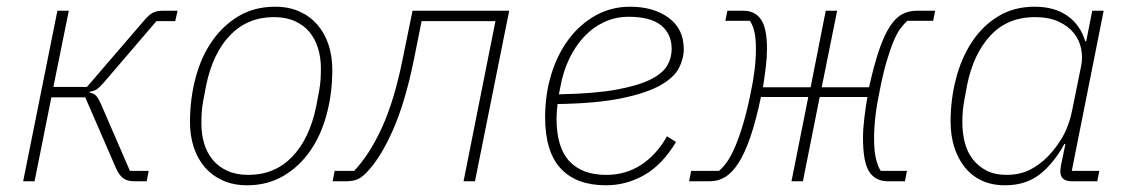

<svg xmlns="http://www.w3.org/2000/svg" viewBox="-20 -540 3365 572"><path d="M151 -508H185L139 -281H239L412 -482Q425 -497 436.5 -502.5Q448 -508 464 -508H509L502 -477H446L290 -295Q277 -280 269 -274.5Q261 -269 248 -267L247 -264Q260 -262 267 -254Q274 -246 283 -225L367 -31H423L417 0H380Q359 0 347 -9Q335 -18 326 -38L234 -250H133L83 0H49Z M716 12Q676 12 644.5 -2Q613 -16 591 -41Q569 -66 557.5 -100.5Q546 -135 546 -176Q546 -245 562.5 -307.5Q579 -370 611.5 -417Q644 -464 691 -492Q738 -520 800 -520Q840 -520 871.5 -506Q903 -492 925 -467Q947 -442 958.5 -407.5Q970 -373 970 -332Q970 -263 953.5 -200.5Q937 -138 904.5 -91Q872 -44 824.5 -16Q777 12 716 12ZM720 -19Q798 -19 850 -72.5Q902 -126 922 -223L931 -271Q934 -287 935 -303Q936 -319 936 -337Q936 -368 927.5 -396Q919 -424 902 -444.5Q885 -465 858.5 -477Q832 -489 796 -489Q718 -489 666 -435.5Q614 -382 594 -285L585 -237Q582 -221 581 -205Q580 -189 580 -171Q580 -139 588.5 -111.5Q597 -84 614 -63.5Q631 -43 657.5 -31Q684 -19 720 -19Z M977 -31H1035Q1080 -78 1117 -158Q1154 -238 1179 -361L1209 -508H1497L1395 0H1361L1456 -477H1236L1213 -362Q1187 -234 1149.5 -150Q1112 -66 1070 -24Q1056 -10 1043 -5Q1030 0 1010 0H971Z M1785 12Q1697 12 1650.5 -38Q1604 -88 1604 -191Q1604 -259 1622.5 -319Q1641 -379 1674.5 -423.5Q1708 -468 1754.5 -494Q1801 -520 1857 -520Q1927 -520 1972 -487Q2017 -454 2017 -394Q2017 -365 2002.5 -337Q1988 -309 1947.5 -286Q1907 -263 1833 -247.5Q1759 -232 1641 -230Q1640 -222 1639 -208.5Q1638 -195 1638 -187Q1638 -101 1676 -60Q1714 -19 1786 -19Q1845 -19 1891 -49.5Q1937 -80 1967 -134L1994 -117Q1953 -49 1899.5 -18.5Q1846 12 1785 12ZM1853 -490Q1814 -490 1780.5 -474.5Q1747 -459 1720.5 -431Q1694 -403 1675.5 -364Q1657 -325 1649 -279L1645 -259Q1751 -261 1816.5 -273Q1882 -285 1918.5 -303.5Q1955 -322 1968 -345Q1981 -368 1981 -394Q1981 -439 1949.5 -464.5Q1918 -490 1853 -490Z M2039 -31H2122Q2133 -40 2145 -56.5Q2157 -73 2169 -100.5Q2181 -128 2193 -167.5Q2205 -207 2216 -261Q2224 -299 2228 -331.5Q2232 -364 2232 -396Q2232 -427 2227 -447Q2222 -467 2214 -478H2141L2147 -508H2194Q2230 -508 2247.5 -481.5Q2265 -455 2265 -395Q2265 -369 2261.5 -340.5Q2258 -312 2253 -280H2395L2440 -508H2474L2428 -280H2569Q2584 -347 2599 -391Q2614 -435 2631 -461Q2648 -487 2667.5 -497.5Q2687 -508 2711 -508H2766L2760 -478H2683Q2673 -469 2662.5 -455Q2652 -441 2642 -417Q2632 -393 2621.5 -357.5Q2611 -322 2601 -271Q2584 -191 2584 -128Q2584 -89 2590 -65.5Q2596 -42 2604 -31H2682L2676 0H2625Q2588 0 2569.5 -28.5Q2551 -57 2551 -129Q2551 -156 2555 -188.5Q2559 -221 2564 -251H2422L2372 0H2338L2388 -251H2247Q2232 -180 2215.5 -132Q2199 -84 2180.5 -55Q2162 -26 2141 -13Q2120 0 2096 0H2033Z M3173 0Q3139 0 3139 -29Q3139 -34 3139.5 -38.5Q3140 -43 3141 -48L3154 -111H3151Q3119 -53 3077.5 -20.5Q3036 12 2974 12Q2935 12 2905 -2Q2875 -16 2854.5 -41.5Q2834 -67 2823 -101.5Q2812 -136 2812 -178Q2812 -244 2828 -305.5Q2844 -367 2875.5 -415Q2907 -463 2954 -491.5Q3001 -520 3062 -520Q3122 -520 3160.5 -492.5Q3199 -465 3213 -417H3216L3234 -508H3268L3173 -31H3255L3249 0ZM2979 -19Q3011 -19 3036.5 -29Q3062 -39 3088 -61Q3117 -86 3140.5 -123.5Q3164 -161 3174 -211L3201 -344Q3206 -369 3201 -394.5Q3196 -420 3179.5 -441Q3163 -462 3134 -475.5Q3105 -489 3063 -489Q2982 -489 2931 -434.5Q2880 -380 2861 -286L2853 -242Q2850 -226 2848.5 -210.5Q2847 -195 2847 -175Q2847 -143 2854.5 -114.5Q2862 -86 2878.5 -65Q2895 -44 2919.5 -31.5Q2944 -19 2979 -19Z"/></svg>

Font: IBM Plex Sans ExtLt
Style: Italic
Weight: 200
Italic angle: -11°
Designer: Mike Abbink, Paul van der Laan, Pieter van Rosmalen
Foundry: Bold Monday
Version: Version 3.005